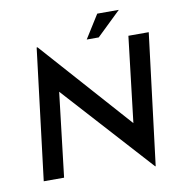

<svg xmlns="http://www.w3.org/2000/svg" viewBox="-96 -972 1035 1087"><g transform="rotate(-10 422.0 -428.0)"><path d="M804 -728 711 26H708L246 -484L189 0H72L164 -753H169L629 -236L687 -728ZM520 -748H451L535 -882H659Z"/></g></svg>

Font: Josefin Sans SemiBold
Style: Italic
Weight: 600
Italic angle: -7°
Designer: Santiago Orozco
Foundry: Typemade
Version: Version 2.000